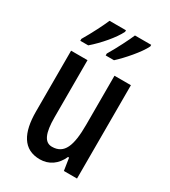

<svg xmlns="http://www.w3.org/2000/svg" viewBox="-190 -859 851 962"><g transform="rotate(30 235.5 -378.0)"><path d="M395 -757V-766H301C289 -737 254 -667 224 -617V-606H272C311 -641 375 -714 395 -757ZM249 -757V-766H154C141 -735 108 -669 77 -617V-606H123C172 -648 227 -712 249 -757ZM408 -540H313V-256C313 -135 290 -75 219 -75C176 -75 157 -118 157 -210V-540H62V-188C62 -66 101 10 198 10C250 10 292 -19 315 -71H321L332 0H408Z"/></g></svg>

Font: Noto Sans Gujarati ExtraCondensed Medium
Style: Regular
Weight: 500
Width: 2
Designer: Jelle Bosma - Monotype Design Team, Universal Thirst
Foundry: Monotype Imaging Inc.
Version: Version 2.106